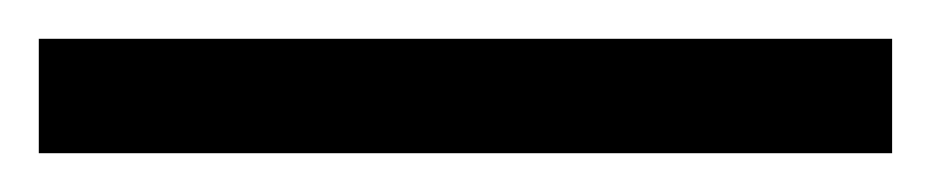

<svg xmlns="http://www.w3.org/2000/svg" viewBox="-25 -839 480 99"><path d="M-5 -760H435V-819H-5Z"/></svg>

Font: Noto Serif Tamil SemiCondensed Black
Style: Regular
Weight: 900
Width: 4
Designer: Indian Type Foundry, Tom Grace, and the Monotype Design Team
Foundry: Monotype Imaging Inc.
Version: Version 2.004